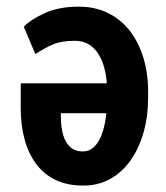

<svg xmlns="http://www.w3.org/2000/svg" viewBox="-20 -559 507 588"><path d="M221.2 -538.6Q271.5 -538.6 311 -519Q350.6 -499.5 377.7 -464.4Q404.8 -429.2 419.2 -381.8Q433.6 -334.5 433.6 -279.3V-259.3Q433.6 -201.7 419.4 -152.6Q405.3 -103.5 379.2 -66.9Q353 -30.3 316.2 -10.3Q279.3 9.8 233.9 9.3Q186.5 9.3 150.9 -7.6Q115.2 -24.4 91.3 -56.2Q67.4 -87.9 55.4 -131.3Q43.5 -174.8 43.5 -228.5V-303.7H377.4V-212.4H166.5V-200.2Q166.5 -170.4 173.1 -146.7Q179.7 -123 194.6 -109.1Q209.5 -95.2 233.9 -95.2Q253.4 -95.2 267.3 -108.2Q281.2 -121.1 290.3 -143.8Q299.3 -166.5 303.7 -196.3Q308.1 -226.1 308.1 -259.3V-279.3Q308.1 -310.1 302.5 -338.1Q296.9 -366.2 284.9 -387.7Q272.9 -409.2 254.4 -421.6Q235.8 -434.1 209.5 -434.1Q167 -434.1 140.1 -422.1Q113.3 -410.2 88.4 -393.1L52.7 -477.1Q75.2 -500 118.2 -519.3Q161.1 -538.6 221.2 -538.6Z"/></svg>

Font: Roboto Condensed SemiBold
Style: Regular
Weight: 600
Designer: Christian Robertson
Foundry: Google
Version: Version 3.008; 2023